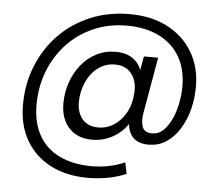

<svg xmlns="http://www.w3.org/2000/svg" viewBox="-56 -704 1110 966"><g transform="rotate(5 498.5 -220.5)"><path d="M421 199Q314 199 234 158Q154 117 109.5 41Q65 -35 65 -138Q65 -244 101.5 -335Q138 -426 204 -494.5Q270 -563 361 -601.5Q452 -640 560 -640Q671 -640 752.5 -597.5Q834 -555 879 -479.5Q924 -404 924 -304Q924 -246 910 -191Q896 -136 868.5 -91.5Q841 -47 802 -20.5Q763 6 711 6Q651 6 625 -31Q599 -68 606 -126L609 -160L627 -130Q601 -67 546.5 -30.5Q492 6 427 6Q352 6 309.5 -40Q267 -86 267 -164Q267 -219 284.5 -269.5Q302 -320 333.5 -359.5Q365 -399 409.5 -422Q454 -445 508 -445Q569 -445 605.5 -412Q642 -379 648 -317L627 -304L650 -434H722L672 -148Q665 -105 676 -78.5Q687 -52 724 -52Q757 -52 781 -75Q805 -98 822 -135Q839 -172 847.5 -215.5Q856 -259 856 -300Q856 -388 819.5 -450.5Q783 -513 714.5 -547Q646 -581 551 -581Q460 -581 383.5 -547.5Q307 -514 251 -454.5Q195 -395 164 -315.5Q133 -236 133 -145Q133 -54 169 9.5Q205 73 273.5 106Q342 139 436 139Q480 139 522.5 130.5Q565 122 603 105L615 162Q571 181 521.5 190Q472 199 421 199ZM453 -58Q495 -58 530.5 -81Q566 -104 589.5 -144.5Q613 -185 617 -238Q622 -278 611 -310Q600 -342 574.5 -361.5Q549 -381 509 -381Q471 -381 440 -363.5Q409 -346 388 -317Q367 -288 355.5 -251.5Q344 -215 344 -177Q344 -124 371.5 -91Q399 -58 453 -58Z"/></g></svg>

Font: DM Sans 20pt
Style: Italic
Weight: 400
Italic angle: -10°
Version: Version 4.004;gftools[0.9.30]